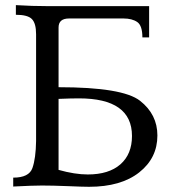

<svg xmlns="http://www.w3.org/2000/svg" viewBox="-20 -717 676 738"><path d="M322.3 1Q300.3 1 241 -1.5Q181.6 -3.9 141.1 -3.9Q106 -3.9 30.8 0V-34.2Q91.8 -34.2 104.7 -71.3Q117.7 -108.4 118.7 -174.8V-585.4Q118.7 -627.4 102.5 -643.8Q86.4 -660.2 41 -660.2V-697.3Q104 -693.4 165 -693.4H553.2V-573.2H527.3Q527.3 -618.7 507.6 -632.3Q487.8 -646 454.6 -646H245.6Q205.1 -646 205.1 -611.3V-381.8Q451.7 -381.8 518.3 -329.6Q585 -277.3 585 -196.3Q585 -109.4 514.9 -54.2Q444.8 1 322.3 1ZM317.4 -46.4Q398.4 -46.4 442.9 -85.4Q487.3 -124.5 487.3 -194.3Q487.3 -338.9 283.2 -338.9Q252.4 -338.9 205.1 -336.9V-64Q267.6 -46.4 317.4 -46.4Z"/></svg>

Font: Almanac
Style: Regular
Weight: 400
Designer: Eden's Almanac
Version: Version 3.501;March 28, 2021;FontCreator 13.0.0.2683 64-bit